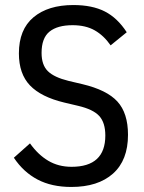

<svg xmlns="http://www.w3.org/2000/svg" viewBox="-20 -730 571 762"><path d="M263 12Q185 12 129 -17.5Q73 -47 35 -104L99 -161Q131 -116 171.5 -92Q212 -68 264 -68Q398 -68 398 -192Q398 -243 374 -269.5Q350 -296 290 -310L235 -323Q143 -345 99 -391Q55 -437 55 -518Q55 -613 113 -661.5Q171 -710 271 -710Q346 -710 396 -684.5Q446 -659 483 -602L419 -550Q392 -589 356 -609.5Q320 -630 268 -630Q208 -630 176.5 -604.5Q145 -579 145 -520Q145 -472 170 -447.5Q195 -423 252 -409L307 -396Q404 -373 446 -327Q488 -281 488 -195Q488 -94 428.5 -41Q369 12 263 12Z"/></svg>

Font: IBM Plex Sans Condensed Text
Style: Regular
Weight: 450
Width: 3
Designer: Mike Abbink, Paul van der Laan, Pieter van Rosmalen
Foundry: Bold Monday
Version: Version 1.1